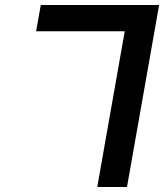

<svg xmlns="http://www.w3.org/2000/svg" viewBox="-20 -745 654 765"><path d="M477 -620.5H124L142.5 -725H614L486 0H367.5Z"/></svg>

Font: JuliaMono SemiBold
Style: Italic
Weight: 600
Italic angle: -9°
Monospace: yes
Designer: cormullion
Foundry: corm
Version: Version 0.056; ttfautohint (v1.8.4)